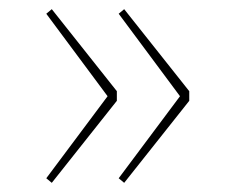

<svg xmlns="http://www.w3.org/2000/svg" viewBox="-20 -480 500 419"><path d="M251 -460 393 -281V-260L251 -81L239 -91L378 -277V-263L239 -450ZM93 -460 235 -281V-260L93 -81L81 -91L220 -277V-263L81 -450Z"/></svg>

Font: Bitter Thin Thin
Style: Regular
Weight: 250
Version: Version 2.002